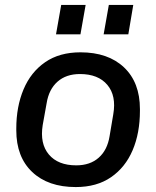

<svg xmlns="http://www.w3.org/2000/svg" viewBox="-20 -749 633 778"><path d="M287 9Q175 9 110.5 -52Q46 -113 46 -221V-228Q46 -317 75.5 -387Q105 -457 163 -497Q221 -537 306 -537Q418 -537 482.5 -476Q547 -415 547 -307V-300Q547 -210 517.5 -140.5Q488 -71 430 -31Q372 9 287 9ZM289 -79Q345 -79 380 -110Q415 -141 424 -197L439 -286Q452 -361 415 -405Q378 -449 304 -449Q248 -449 213 -418Q178 -387 169 -331L153 -242Q141 -167 178 -123Q215 -79 289 -79ZM207 -610 228 -729H327L306 -610ZM400 -610 421 -729H520L500 -610Z"/></svg>

Font: Hubot Sans Medium
Style: Italic
Weight: 500
Italic angle: -10°
Designer: Deni Anggara
Foundry: GitHub
Version: Version 1.001; ttfautohint (v1.8.4.7-5d5b);gftools[0.9.31]